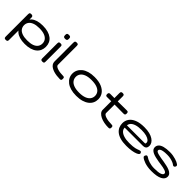

<svg xmlns="http://www.w3.org/2000/svg" viewBox="252 -2046 3599 3599"><g transform="rotate(45 2052.0 -246.0)"><path d="M415 10Q335 10 277 -8Q219 -26 182.5 -58Q146 -90 128.5 -135Q111 -180 111 -234Q111 -286 128.5 -330Q146 -374 182.5 -406.5Q219 -439 277 -457Q335 -475 415 -475Q495 -475 555 -457.5Q615 -440 655.5 -408.5Q696 -377 716 -332.5Q736 -288 736 -234Q736 -179 716 -134.5Q696 -90 655.5 -57.5Q615 -25 555 -7.5Q495 10 415 10ZM112 207Q92 207 82.5 201.5Q73 196 70 185.5Q67 175 67 162V-428Q67 -443 69.5 -453Q72 -463 81.5 -468.5Q91 -474 111 -474Q131 -474 142 -466Q153 -458 156 -440V161Q157 174 154 184.5Q151 195 141 201Q131 207 112 207ZM402 -70Q486 -70 540 -90Q594 -110 620.5 -147Q647 -184 647 -232Q647 -281 620.5 -317.5Q594 -354 540 -374.5Q486 -395 402 -395Q320 -395 266 -374.5Q212 -354 185.5 -317Q159 -280 159 -232Q159 -184 185 -147Q211 -110 265.5 -90Q320 -70 402 -70Z M884 10Q865 10 855.5 4.5Q846 -1 843 -11Q840 -21 840 -35V-430Q840 -444 843 -454Q846 -464 855.5 -469Q865 -474 885 -474Q904 -474 913.5 -468.5Q923 -463 925.5 -453Q928 -443 928 -428V-34Q928 -20 925.5 -10Q923 0 913.5 5Q904 10 884 10ZM884 -594Q862 -594 851.5 -600.5Q841 -607 837.5 -619Q834 -631 834 -647Q834 -663 837.5 -674.5Q841 -686 852 -691.5Q863 -697 885 -697Q907 -697 917.5 -691Q928 -685 931.5 -673Q935 -661 935 -645Q935 -629 931.5 -617.5Q928 -606 917.5 -600Q907 -594 884 -594Z M1347 10Q1305 10 1261.5 4.5Q1218 -1 1179.5 -13Q1141 -25 1110.5 -44Q1080 -63 1062 -90Q1044 -117 1044 -153V-653Q1044 -668 1047 -678Q1050 -688 1059.5 -693.5Q1069 -699 1088 -699Q1108 -699 1117.5 -694Q1127 -689 1130 -679Q1133 -669 1133 -655V-154Q1133 -134 1153 -119.5Q1173 -105 1205.5 -95Q1238 -85 1275 -81Q1312 -77 1346 -77Q1359 -77 1367.5 -74Q1376 -71 1380.5 -62Q1385 -53 1385 -34Q1385 -14 1380.5 -4.5Q1376 5 1367 7.5Q1358 10 1347 10Z M1784 15Q1700 15 1636 -3.5Q1572 -22 1528.5 -56Q1485 -90 1462.5 -134.5Q1440 -179 1440 -231Q1440 -283 1462.5 -328.5Q1485 -374 1528 -408Q1571 -442 1634.5 -461Q1698 -480 1782 -480Q1896 -480 1972 -447.5Q2048 -415 2087 -359.5Q2126 -304 2126 -232Q2126 -179 2104.5 -134Q2083 -89 2039.5 -55.5Q1996 -22 1932.5 -3.5Q1869 15 1784 15ZM1782 -66Q1869 -66 1926 -88Q1983 -110 2010.5 -148Q2038 -186 2038 -234Q2038 -283 2010.5 -320Q1983 -357 1926.5 -378Q1870 -399 1781 -399Q1695 -399 1639 -377Q1583 -355 1556 -317.5Q1529 -280 1529 -233Q1529 -185 1556 -147Q1583 -109 1639.5 -87.5Q1696 -66 1782 -66Z M2630 10Q2574 10 2519 -0.5Q2464 -11 2420 -32.5Q2376 -54 2349.5 -84Q2323 -114 2323 -152V-594Q2323 -608 2326 -618Q2329 -628 2338.5 -633.5Q2348 -639 2366 -639Q2386 -639 2395.5 -633.5Q2405 -628 2408 -618.5Q2411 -609 2411 -595V-152Q2411 -134 2430.5 -119.5Q2450 -105 2481.5 -95Q2513 -85 2552 -80Q2591 -75 2630 -75Q2645 -75 2655 -72Q2665 -69 2670 -60Q2675 -51 2675 -33Q2675 -14 2669.5 -4.5Q2664 5 2654 7.5Q2644 10 2630 10ZM2212 -463 2382 -462 2646 -464Q2660 -465 2670 -462Q2680 -459 2685.5 -449.5Q2691 -440 2691 -421Q2691 -402 2686 -392.5Q2681 -383 2671.5 -380Q2662 -377 2648 -377L2384 -379L2209 -378Q2189 -378 2181 -388Q2173 -398 2173 -421Q2173 -443 2182.5 -453Q2192 -463 2212 -463Z M3111 14Q3017 14 2950 -5.5Q2883 -25 2841 -59.5Q2799 -94 2779.5 -139Q2760 -184 2760 -236Q2760 -304 2797.5 -358Q2835 -412 2912 -443.5Q2989 -475 3107 -475Q3188 -475 3246.5 -460Q3305 -445 3344 -419Q3383 -393 3402 -361Q3421 -329 3421 -297Q3421 -247 3397 -227Q3373 -207 3338 -207H2851Q2850 -166 2880.5 -133Q2911 -100 2970.5 -81.5Q3030 -63 3113 -63Q3166 -63 3203 -66.5Q3240 -70 3265.5 -76Q3291 -82 3308 -88.5Q3325 -95 3337 -99.5Q3349 -104 3360 -106Q3371 -107 3380 -104.5Q3389 -102 3395 -90Q3403 -75 3402 -67Q3401 -59 3395 -52Q3385 -37 3348 -21.5Q3311 -6 3251 4Q3191 14 3111 14ZM2851 -267H3301Q3320 -267 3330.5 -268.5Q3341 -270 3341 -296Q3341 -324 3315 -347.5Q3289 -371 3237 -385.5Q3185 -400 3106 -400Q3020 -400 2964.5 -382.5Q2909 -365 2881 -335Q2853 -305 2851 -267Z M3777 16Q3722 16 3677 8.5Q3632 1 3596.5 -11Q3561 -23 3536 -36.5Q3511 -50 3499 -62Q3488 -70 3486.5 -81Q3485 -92 3489 -103Q3493 -114 3502 -123Q3512 -136 3527.5 -132.5Q3543 -129 3560 -116Q3571 -108 3592.5 -97.5Q3614 -87 3644 -77.5Q3674 -68 3708.5 -62.5Q3743 -57 3780 -57Q3892 -57 3940 -75.5Q3988 -94 3988 -126Q3988 -142 3974 -153Q3960 -164 3936 -172.5Q3912 -181 3881.5 -187Q3851 -193 3817.5 -197.5Q3784 -202 3752 -207Q3707 -215 3664 -224.5Q3621 -234 3586 -249.5Q3551 -265 3530 -289Q3509 -313 3509 -349Q3509 -389 3537 -419.5Q3565 -450 3624.5 -466.5Q3684 -483 3777 -483Q3820 -483 3858.5 -476.5Q3897 -470 3930.5 -460Q3964 -450 3989 -438.5Q4014 -427 4029 -415Q4045 -404 4046.5 -389Q4048 -374 4038 -360Q4028 -346 4014.5 -343.5Q4001 -341 3988 -351Q3969 -367 3937.5 -380.5Q3906 -394 3865 -403Q3824 -412 3777 -412Q3709 -412 3669 -404Q3629 -396 3611 -381.5Q3593 -367 3593 -348Q3593 -331 3613.5 -319.5Q3634 -308 3666.5 -300Q3699 -292 3738.5 -285.5Q3778 -279 3817 -273Q3863 -265 3908 -255Q3953 -245 3990 -229Q4027 -213 4049.5 -188Q4072 -163 4072 -126Q4072 -61 3999.5 -22.5Q3927 16 3777 16Z"/></g></svg>

Font: Fredoka Expanded
Style: Regular
Weight: 400
Width: 7
Designer: Ben Nathan
Foundry: Milena B. Brandão, Ben Nathan
Version: Version 2.001